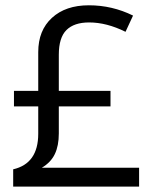

<svg xmlns="http://www.w3.org/2000/svg" viewBox="-20 -691 571 711"><path d="M309.1 -671.4Q395.5 -671.4 472.7 -633.3L444.8 -573.2Q375 -607.9 310.1 -607.9Q254.4 -607.9 226.1 -579.8Q197.8 -551.8 197.8 -488.3V-354.5H389.2V-296.9H197.8V-196.8Q197.8 -151.4 183.1 -120.6Q168.5 -89.8 134.8 -69.8H495.1V0H28.8V-64Q121.6 -85.4 121.6 -195.8V-296.9H31.7V-354.5H121.6V-498Q121.6 -578.6 172.4 -625Q223.1 -671.4 309.1 -671.4Z"/></svg>

Font: Bpm'online Open Sans
Style: Regular
Weight: 400
Foundry: Ascender Corporation
Version: Version 1.10